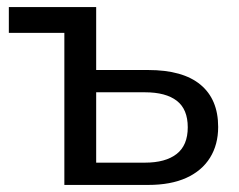

<svg xmlns="http://www.w3.org/2000/svg" viewBox="-20 -523 676 543"><path d="M162 0V-430H5V-503H252V-325H399Q497 -325 547 -283.5Q597 -242 597 -164Q597 -114 574 -77Q551 -40 507 -20Q463 0 399 0ZM252 -63H390Q448 -63 479.5 -87.5Q511 -112 511 -163Q511 -214 480 -238Q449 -262 390 -262H252Z"/></svg>

Font: Mulish Medium
Style: Regular
Weight: 500
Designer: Vernon Adams
Foundry: Vernon Adams
Version: Version 3.603; ttfautohint (v1.8.3)